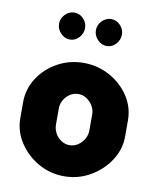

<svg xmlns="http://www.w3.org/2000/svg" viewBox="-80 -749 669 821"><g transform="rotate(10 254.5 -338.5)"><path d="M254 10Q193 10 141.5 -19.5Q90 -49 58.5 -97.5Q27 -146 27 -202V-272Q27 -328 57.5 -376Q88 -424 140 -453Q192 -482 254 -482Q315 -482 367 -453.5Q419 -425 450.5 -377.5Q482 -330 482 -272V-202Q482 -147 450.5 -98.5Q419 -50 367 -20Q315 10 254 10ZM254 -125Q274 -125 290.5 -136Q307 -147 317 -164.5Q327 -182 327 -202V-272Q327 -291 317 -308Q307 -325 290.5 -336Q274 -347 254 -347Q234 -347 217.5 -336Q201 -325 191.5 -308Q182 -291 182 -272V-202Q182 -182 191.5 -164.5Q201 -147 217.5 -136Q234 -125 254 -125ZM337 -570Q314 -570 297 -588Q280 -606 280 -629Q280 -652 297 -669.5Q314 -687 337 -687Q360 -687 376.5 -669.5Q393 -652 393 -629Q393 -606 376.5 -588Q360 -570 337 -570ZM177 -570Q154 -570 137 -588Q120 -606 120 -629Q120 -652 137 -669.5Q154 -687 177 -687Q200 -687 216.5 -669.5Q233 -652 233 -629Q233 -606 216.5 -588Q200 -570 177 -570Z"/></g></svg>

Font: Dosis ExtraBold
Style: Regular
Weight: 800
Designer: EdgarTolentino, PabloImpallari, IginoMarini
Foundry: EdgarTolentino, PabloImpallari, IginoMarini
Version: Version 3.001; ttfautohint (v1.8.2)